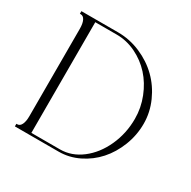

<svg xmlns="http://www.w3.org/2000/svg" viewBox="-146 -788 926 930"><g transform="rotate(30 317.0 -322.5)"><path d="M51.8 -629.9V-644.5H87.9H112.3H136.7H256.8Q322.3 -644.5 383.1 -618.4Q443.8 -592.3 488.3 -548.8Q532.7 -505.4 559.3 -445.8Q585.9 -386.2 585.9 -322.3Q585.9 -258.3 562.5 -198.7Q539.1 -139.2 500.2 -95.7Q461.4 -52.2 408 -26.1Q354.5 0 296.9 0H136.7H112.3H87.9H51.8V-14.6H56.6Q71.3 -14.6 79.6 -31.5Q87.9 -48.3 87.9 -78.1V-566.4Q87.9 -596.2 79.6 -613Q71.3 -629.9 56.6 -629.9ZM136.7 -12.7H296.9Q360.8 -12.7 416.3 -54.9Q471.7 -97.2 504.4 -168.7Q537.1 -240.2 537.1 -322.3Q537.1 -383.8 514.4 -440.9Q491.7 -498 453.9 -539.8Q416 -581.5 364.3 -606.7Q312.5 -631.8 256.8 -631.8H136.7Z"/></g></svg>

Font: Elaris
Style: Regular
Weight: 500
Version: Version 1.0